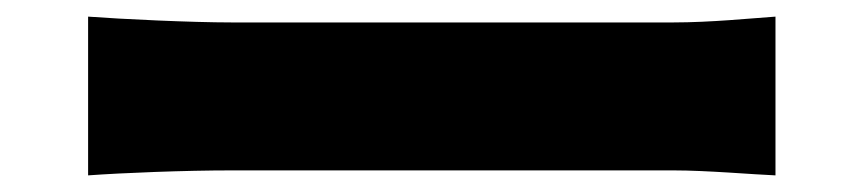

<svg xmlns="http://www.w3.org/2000/svg" viewBox="-20 -500 1040 231"><path d="M86 -480V-289C127 -292 202 -295 259 -295H790C831 -295 887 -290 913 -289V-480C884 -478 835 -473 790 -473H259C210 -473 126 -477 86 -480Z"/></svg>

Font: Source Han Sans HK Heavy
Style: Regular
Weight: 900
Designer: Ryoko NISHIZUKA 西塚涼子 (kana, bopomofo & ideographs); Paul D. Hunt (Latin, Greek & Cyrillic); Sandoll Communications 산돌커뮤니
Foundry: Adobe
Version: Version 2.000;hotconv 1.0.107;makeotfexe 2.5.65593